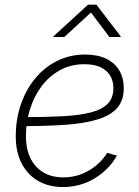

<svg xmlns="http://www.w3.org/2000/svg" viewBox="-20 -773 581 803"><path d="M243.2 9.3Q183.6 9.3 139.2 -16.6Q94.7 -42.5 70.3 -90.1Q45.9 -137.7 45.9 -202.6Q45.9 -274.4 67.4 -336.7Q88.9 -398.9 127.9 -445.8Q167 -492.7 220 -518.8Q272.9 -544.9 335.9 -544.9Q387.7 -544.9 423.8 -527.6Q460 -510.3 478.8 -478.5Q497.6 -446.8 497.6 -404.3Q497.6 -352.1 469.5 -320.8Q441.4 -289.6 387.2 -273.2Q333 -256.8 255.1 -251.2Q177.2 -245.6 78.1 -245.6L82 -283.2Q172.4 -283.2 241.9 -286.9Q311.5 -290.5 358.6 -302.5Q405.8 -314.5 429.9 -338.6Q454.1 -362.8 454.1 -403.8Q454.1 -450.2 423.1 -477.3Q392.1 -504.4 333 -504.4Q276.4 -504.4 231 -479.5Q185.5 -454.6 153.8 -412.1Q122.1 -369.6 105.2 -315.4Q88.4 -261.2 88.4 -202.1Q88.4 -151.9 106.4 -113.3Q124.5 -74.7 159.7 -53Q194.8 -31.2 245.1 -31.2Q303.2 -31.2 351.8 -59.8Q400.4 -88.4 428.2 -133.8L468.8 -122.1Q436.5 -64 376.2 -27.3Q315.9 9.3 243.2 9.3ZM249 -618.2H202.6L203.1 -620.6L348.1 -753.4H383.3L484.9 -620.6L484.4 -618.2H437.5L360.4 -720.7Z"/></svg>

Font: Inter 20pt ExtraLight
Style: Italic
Weight: 250
Italic angle: -9.3988°
Version: Version 4.001;git-66647c0bb